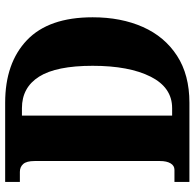

<svg xmlns="http://www.w3.org/2000/svg" viewBox="-25 -729 754 744"><g transform="rotate(-90 352.0 -357.0)"><path d="M19 0V-58H66Q82 -58 91 -73Q100 -88 100 -114V-600Q100 -631 88.5 -644Q77 -657 58 -657H19V-714H326Q480 -714 568.5 -629.5Q657 -545 657 -375Q657 -265 619.5 -180.5Q582 -96 508 -48Q434 0 326 0ZM305 -67Q385 -67 427 -150.5Q469 -234 469 -375Q469 -516 427 -582.5Q385 -649 305 -649H276V-67Z"/></g></svg>

Font: Noto Serif Condensed Black
Style: Regular
Weight: 900
Width: 3
Designer: Monotype Design Team
Foundry: Monotype Imaging Inc.
Version: Version 2.015; ttfautohint (v1.8.4.7-5d5b)